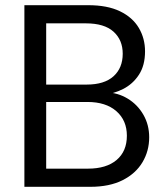

<svg xmlns="http://www.w3.org/2000/svg" viewBox="-20 -720 643 740"><path d="M74 0V-700H320Q394 -700 442.5 -676.5Q491 -653 515 -612.5Q539 -572 539 -522Q539 -468 515.5 -432Q492 -396 454.5 -377Q417 -358 375 -354L389 -364Q434 -363 472 -340Q510 -317 532.5 -278Q555 -239 555 -191Q555 -138 529 -94.5Q503 -51 452.5 -25.5Q402 0 328 0ZM158 -70H319Q390 -70 429.5 -103.5Q469 -137 469 -197Q469 -256 428.5 -291.5Q388 -327 317 -327H158ZM158 -394H314Q382 -394 417.5 -426Q453 -458 453 -513Q453 -566 417.5 -598Q382 -630 311 -630H158Z"/></svg>

Font: DM Sans 18pt
Style: Regular
Weight: 400
Designer: Colophon Foundry, Jonny Pinhorn
Foundry: Colophon Foundry
Version: Version 4.004;gftools[0.9.30]